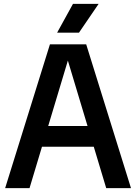

<svg xmlns="http://www.w3.org/2000/svg" viewBox="-20 -968 700 988"><path d="M6.5 0 237 -740H423.5L654 0H526.5L321.5 -682H337L132 0ZM144.5 -213 171.5 -319.5H488.5L515 -213ZM274 -800 355.5 -948H487.5L386.5 -800Z"/></svg>

Font: Encode Sans SC SemiCondensed SemiBold
Style: Regular
Weight: 600
Width: 4
Designer: Multiple Designers
Foundry: Impallari Type
Version: Version 3.002